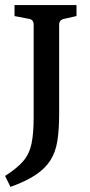

<svg xmlns="http://www.w3.org/2000/svg" viewBox="-21 -590 354 753"><path d="M230 -516Q211 -512 211 -493V-145Q211 -82 204 -37.5Q197 7 176.5 39Q156 71 118.5 96Q81 121 20 143L-1 100Q46 70 70 42Q94 14 102.5 -26Q111 -66 111 -130V-493Q111 -513 93 -516L36 -527V-570H279V-527Z"/></svg>

Font: Rasa Medium
Style: Regular
Weight: 500
Designer: Anna Giedrys (Yrsa+Rasa design), David Brezina (Yrsa art-direction, Rasa art-direction, design)
Foundry: Rosetta Type Foundry
Version: Version 2.004